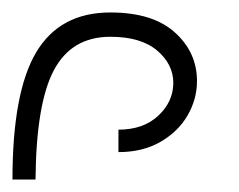

<svg xmlns="http://www.w3.org/2000/svg" viewBox="-175 -866 384 308"><path d="M15 -658Q55 -658 79 -680.5Q103 -703 103 -733Q103 -763 77 -785Q51 -807 2 -807Q-60 -807 -88.5 -753.5Q-117 -700 -118 -578H-155Q-155 -718 -117 -782Q-79 -846 2 -846Q70 -846 105.5 -814Q141 -782 141 -736Q141 -707 126 -681Q111 -655 82.5 -638.5Q54 -622 15 -622Z"/></svg>

Font: Montserrat arm2 ExtraLight
Style: Regular
Weight: 275
Designer: Julieta Ulanovsky
Foundry: Julieta Ulanovsky
Version: Version 6.000